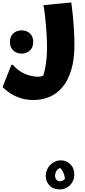

<svg xmlns="http://www.w3.org/2000/svg" viewBox="-60 -514 660 1486"><path d="M40 -12Q67 20 100.5 40.5Q134 61 169 70.5Q204 80 232 80Q245 80 255.5 77.5Q266 75 274 72Q288 33 296 -25.5Q304 -84 304 -140Q304 -195 300 -257.5Q296 -320 290 -377.5Q284 -435 276 -474L480 -494H492Q506 -387 511 -307Q516 -227 516 -168Q516 -53 491 28.5Q466 110 422.5 161.5Q379 213 321.5 236.5Q264 260 198 260Q142 260 97.5 245Q53 230 22.5 210Q-8 190 -24 175Q-40 160 -40 160L28 -12ZM107 -99Q70 -99 43.5 -122.5Q17 -146 17 -189Q17 -233 43.5 -256Q70 -279 107 -279Q145 -279 171 -256Q197 -233 197 -189Q197 -146 171 -122.5Q145 -99 107 -99ZM413 727Q452 727 483.5 756.5Q515 786 515 838Q515 868 500.5 894Q486 920 460.5 936Q435 952 402 952Q351 952 322.5 921Q294 890 294 849Q294 816 309.5 788.5Q325 761 352 744Q379 727 413 727ZM366 845Q366 864 376.5 876.5Q387 889 404 889Q417 889 426.5 883.5Q436 878 443 870Q440 847 431 823.5Q422 800 404 786Q384 795 375 812Q366 829 366 845Z"/></svg>

Font: Kufam Black
Style: Italic
Weight: 900
Italic angle: -11°
Designer: Artur Schmal
Foundry: Original Type
Version: Version 1.301; ttfautohint (v1.8.3)